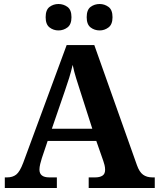

<svg xmlns="http://www.w3.org/2000/svg" viewBox="-20 -939 793 959"><path d="M4 0V-53H16Q43 -53 61 -67Q79 -81 96 -126L313 -714H451L664 -114Q676 -80 694.5 -66.5Q713 -53 741 -53H753V0H423V-53H456Q478 -53 491.5 -61.5Q505 -70 505 -91Q505 -103 502 -115Q499 -127 496 -135L461 -235H218L189 -149Q185 -137 181 -120.5Q177 -104 177 -92Q177 -53 226 -53H264V0ZM239 -296H441L382 -480Q371 -514 360.5 -547.5Q350 -581 343 -615Q335 -581 325.5 -550Q316 -519 304 -485ZM478 -787Q452 -787 432.5 -802Q413 -817 413 -853Q413 -890 432.5 -904.5Q452 -919 478 -919Q502 -919 522 -904.5Q542 -890 542 -853Q542 -817 522 -802Q502 -787 478 -787ZM272 -787Q247 -787 227.5 -802Q208 -817 208 -853Q208 -890 227.5 -904.5Q247 -919 272 -919Q297 -919 317 -904.5Q337 -890 337 -853Q337 -817 317 -802Q297 -787 272 -787Z"/></svg>

Font: Noto Serif Sinhala
Style: Bold
Weight: 700
Designer: Jelle Bosma - Monotype Design Team
Foundry: Monotype Imaging Inc.
Version: Version 2.007; ttfautohint (v1.8.4.7-5d5b)